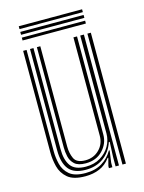

<svg xmlns="http://www.w3.org/2000/svg" viewBox="-110 -776 638 850"><g transform="rotate(-15 208.5 -351.0)"><path d="M175 7.8Q120.2 7.8 94 -14.5Q67.8 -36.8 59.6 -69.4Q51.5 -102 51.5 -133V-600H67.2V-135.2Q67.2 -106 74.6 -76Q82 -46 105.9 -25.9Q129.8 -5.8 179.2 -5.8Q224 -5.8 255 -24.8Q286 -43.8 303.8 -75.5H307.5L299.8 -20.5V0H284V-9.5L293.2 -45.2H290Q269.5 -17 240.2 -4.6Q211 7.8 175 7.8ZM346 0V-600H361.8V0ZM191.2 -47.2Q156.2 -47.2 140 -62.2Q123.8 -77.2 119.1 -98.6Q114.5 -120 114.5 -139.5V-600H130.2V-140.2Q130.2 -109.8 141.6 -85.1Q153 -60.5 193.2 -60.5Q231 -60.5 256.5 -85.9Q282 -111.2 282 -149V-600H298.5V-150Q298.5 -109 269 -78.1Q239.5 -47.2 191.2 -47.2ZM183.2 -19.5Q129.5 -19.8 106.2 -48.8Q83 -77.8 83 -136V-600H98.8V-137.5Q98.8 -87.2 118.5 -60Q138.2 -32.8 187.8 -32.8Q226.5 -32.8 254.6 -49.9Q282.8 -67 298 -94Q313.2 -121 313.2 -150.8V-600H330V0H314.5V-44L317.5 -111.8H313.5Q298.8 -68 264.9 -43.6Q231 -19.2 183.2 -19.5ZM61 -697.2V-710.2H351.2V-697.2ZM61 -671V-684.2H351.2V-671ZM61 -645V-658H351.2V-645Z"/></g></svg>

Font: Big Shoulders Inline Text
Style: Regular
Weight: 400
Designer: Patric King
Foundry: XO Type Co
Version: Version 1.000